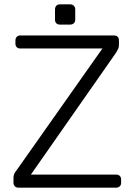

<svg xmlns="http://www.w3.org/2000/svg" viewBox="-20 -863 619 883"><path d="M64 0Q54 0 48 -6.5Q42 -13 42 -23V-43Q42 -60 49 -70Q56 -80 57 -81L451 -640H73Q63 -640 57 -646Q51 -652 51 -662V-677Q51 -687 57 -693.5Q63 -700 73 -700H504Q515 -700 521 -694Q527 -688 527 -677V-657Q527 -646 523.5 -638.5Q520 -631 514 -621L122 -60H514Q525 -60 531 -54Q537 -48 537 -37V-22Q537 -12 530.5 -6Q524 0 514 0ZM255 -750Q245 -750 239 -756Q233 -762 233 -772V-820Q233 -830 239 -836.5Q245 -843 255 -843H303Q313 -843 319.5 -836.5Q326 -830 326 -820V-772Q326 -762 319.5 -756Q313 -750 303 -750Z"/></svg>

Font: Rubik AZ
Style: Regular
Weight: 300
Designer: Hubert and Fischer
Foundry: Hubert & Fischer
Version: Version 2.000